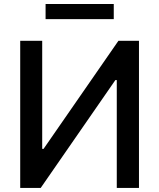

<svg xmlns="http://www.w3.org/2000/svg" viewBox="-20 -929 787 949"><path d="M666.9 0H557.2V-533.4H550.4L181.1 0H79.9V-727.3H188.6V-193.2H195.3L565.3 -727.3H666.9ZM542.3 -834.5H205.3V-909.1H542.3Z"/></svg>

Font: Linik Sans Medium
Style: Regular
Weight: 500
Designer: Rasmus Andersson (font), Cristiano Sobral (main changes)
Foundry: rsms
Version: Version 3.018;June 1, 2022;FontCreator 14.0.0.2814 64-bit; t